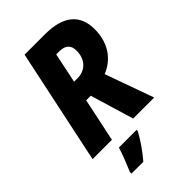

<svg xmlns="http://www.w3.org/2000/svg" viewBox="-275 -809 1124 1124"><g transform="rotate(-45 287.5 -246.5)"><path d="M12 0H172L229 -270H267L348 0H522L414 -302C494 -333 559 -408 559 -529C559 -654 479 -714 332 -714H163ZM284 -397H256L295 -584H321C372 -584 395 -559 395 -516C395 -445 352 -397 284 -397ZM113 208V221H211C250 176 290 119 315 71V61H169C156 105 130 168 113 208Z"/></g></svg>

Font: Noto Sans SemiCondensed ExtraBold
Style: Italic
Weight: 800
Width: 4
Italic angle: -12°
Designer: Monotype Design Team
Foundry: Monotype Imaging Inc.
Version: Version 2.013